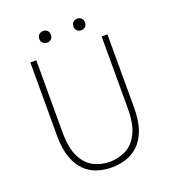

<svg xmlns="http://www.w3.org/2000/svg" viewBox="-156 -991 1006 1121"><g transform="rotate(-20 347.0 -430.0)"><path d="M346 13Q302 13 259.5 0Q217 -13 183 -45Q149 -77 128.5 -132.5Q108 -188 108 -272V-726H145V-280Q145 -181 173.5 -124.5Q202 -68 248 -45Q294 -22 346 -22Q400 -22 446.5 -45Q493 -68 522 -124.5Q551 -181 551 -280V-726H587V-272Q587 -188 566.5 -132.5Q546 -77 511 -45Q476 -13 433 0Q390 13 346 13ZM240 -801Q225 -801 214.5 -810.5Q204 -820 204 -837Q204 -854 214.5 -863.5Q225 -873 240 -873Q256 -873 266 -863.5Q276 -854 276 -837Q276 -820 266 -810.5Q256 -801 240 -801ZM452 -801Q437 -801 426.5 -810.5Q416 -820 416 -837Q416 -854 426.5 -863.5Q437 -873 452 -873Q467 -873 477.5 -863.5Q488 -854 488 -837Q488 -820 477.5 -810.5Q467 -801 452 -801Z"/></g></svg>

Font: Noto Sans TC
Style: Regular
Weight: 100
Designer: Ryoko NISHIZUKA 西塚涼子 (kana, bopomofo & ideographs); Paul D. Hunt (Latin, Greek & Cyrillic); Sandoll Communications 산돌커뮤니
Foundry: Adobe
Version: Version 2.004;hotconv 1.0.118;makeotfexe 2.5.65603